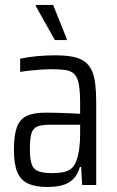

<svg xmlns="http://www.w3.org/2000/svg" viewBox="-20 -739 467 767"><path d="M169.8 8Q123.5 8 93.7 -4.9Q63.8 -17.8 49.7 -50.1Q35.6 -82.4 35.6 -140.2Q35.6 -197.8 47.1 -230.1Q58.7 -262.4 86.2 -275.7Q113.7 -289 162.2 -289Q174.1 -289 190.3 -288.7Q206.6 -288.5 225.2 -287.8Q243.9 -287.1 262.9 -286.3Q282 -285.5 300.1 -284.5V-322.9Q300.1 -371.8 295.4 -400Q290.6 -428.2 278.3 -441.7Q265.9 -455.3 242.8 -458.9Q219.8 -462.6 182.7 -462.6Q167.3 -462.6 146.8 -461.2Q126.3 -459.7 104.3 -457.5Q82.4 -455.3 60.5 -451.8V-504.4Q93.1 -511.5 128.2 -514.7Q163.3 -518 200.8 -518Q242.5 -518 271.2 -512.2Q299.8 -506.4 318.1 -493Q336.4 -479.7 346.7 -457.3Q357 -435 360.7 -402.3Q364.4 -369.5 364.4 -324.6V0H308.1L304.1 -72H299Q289.9 -39.7 271.3 -22.4Q252.6 -5 226.8 1.5Q201 8 169.8 8ZM188.3 -47.4Q213.7 -47.4 232.2 -51.1Q250.8 -54.7 264 -65Q277.3 -75.3 284.2 -94.3Q292.6 -116.8 296.4 -143.6Q300.1 -170.5 300.1 -205.1V-240.7H179.4Q145.9 -240.7 128.4 -233.2Q111 -225.8 105.2 -205Q99.4 -184.3 99.4 -144Q99.4 -105 106.2 -84.1Q113.1 -63.1 132.5 -55.2Q151.9 -47.4 188.3 -47.4ZM199.2 -579 123.2 -714.2V-719.2H192.3L246.6 -584V-579Z"/></svg>

Font: Saira Thin Condensed
Style: Regular
Weight: 100
Width: 3
Version: Version 1.101